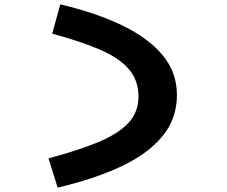

<svg xmlns="http://www.w3.org/2000/svg" viewBox="-20 -755 1040 879"><path d="M244 104 202 -30Q337 -66 429 -104Q521 -142 567.5 -192Q614 -242 614 -312Q614 -388 569 -439.5Q524 -491 436 -528.5Q348 -566 219 -601L256 -735Q418 -697 538 -639.5Q658 -582 724 -503Q790 -424 790 -320Q790 -211 722.5 -130Q655 -49 532.5 8Q410 65 244 104Z"/></svg>

Font: Inconsolata UltraExpanded Black
Style: Regular
Weight: 900
Width: 9
Monospace: yes
Designer: Raph Levien, Cyreal, Brenton Simpson
Foundry: Raph Levien, Cyreal, Google
Version: Version 3.001; ttfautohint (v1.8.2.53-6de2)